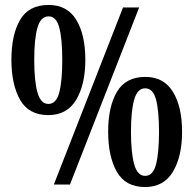

<svg xmlns="http://www.w3.org/2000/svg" viewBox="-20 -744 780 774"><path d="M175 -280Q96 -280 61 -341.5Q26 -403 26 -503Q26 -604 61 -664Q96 -724 176 -724Q251 -724 287.5 -664Q324 -604 324 -503Q324 -403 287 -341.5Q250 -280 175 -280ZM197 0 476 -714H541L262 0ZM175 -325Q207 -325 219 -371.5Q231 -418 231 -503Q231 -587 219 -632.5Q207 -678 176 -678Q144 -678 131 -632.5Q118 -587 118 -503Q118 -418 131 -371.5Q144 -325 175 -325ZM565 10Q486 10 451 -51.5Q416 -113 416 -213Q416 -314 451.5 -374Q487 -434 566 -434Q640 -434 677 -374Q714 -314 714 -213Q714 -113 677 -51.5Q640 10 565 10ZM565 -35Q597 -35 609 -81.5Q621 -128 621 -213Q621 -297 609 -342.5Q597 -388 565 -388Q534 -388 521 -342.5Q508 -297 508 -213Q508 -128 521 -81.5Q534 -35 565 -35Z"/></svg>

Font: Noto Serif Hebrew ExtraCondensed
Style: Bold
Weight: 700
Width: 2
Designer: Monotype Design Team
Foundry: Monotype Imaging Inc.
Version: Version 2.004; ttfautohint (v1.8.4.7-5d5b)